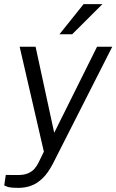

<svg xmlns="http://www.w3.org/2000/svg" viewBox="-32 -743 562 928"><path d="M57.5 165Q16.5 165 2.5 159.2Q-11.5 153.5 -11.5 153.5L-4 102.5L46.5 103Q81 104 102 95.2Q123 86.5 134.8 72.5Q146.5 58.5 153.5 44.5L180 -10L63 -517H140L230 -101L437 -517H510.5L223.5 48.5Q200 93.5 173.8 118.8Q147.5 144 118.8 154.5Q90 165 57.5 165ZM255.5 -577.5 372 -723H463L317 -577.5Z"/></svg>

Font: Public Sans Thin Light
Style: Italic
Weight: 300
Italic angle: -8°
Version: Version 2.001